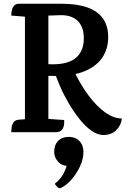

<svg xmlns="http://www.w3.org/2000/svg" viewBox="-20 -705 670 1024"><path d="M79 -685H309Q392 -685 447 -665Q502 -645 529.5 -605.5Q557 -566 557 -507Q557 -445 526 -398.5Q495 -352 433 -326Q371 -300 279 -300Q258 -300 234.5 -300.5Q211 -301 188 -303L204 -365Q218 -364 233 -363Q248 -362 260 -362Q346 -362 386.5 -398Q427 -434 427 -500Q427 -530 419 -553.5Q411 -577 395 -593Q379 -609 355 -617Q331 -625 300 -624L240 -622L114 -616L40 -622Q40 -637 43.5 -651.5Q47 -666 56 -675.5Q65 -685 79 -685ZM235 -71 322 -65Q323 -60 322 -44Q321 -28 311.5 -14Q302 0 277 0H40Q41 -5 41.5 -20.5Q42 -36 51 -51Q60 -66 84 -67L113 -69ZM238 -647V0H113V-647ZM268 -332 367 -342Q406 -258 450.5 -198Q495 -138 541 -105.5Q587 -73 630 -73Q626 -36 599.5 -10.5Q573 15 532 15Q500 15 467 -8.5Q434 -32 403.5 -70.5Q373 -109 346 -155Q319 -201 299 -247.5Q279 -294 268 -332ZM340 152 380 170Q369 175 361.5 177.5Q354 180 344 180Q310 180 289.5 157Q269 134 269 105Q269 68 290 46.5Q311 25 347 25Q382 25 403.5 47Q425 69 425 106Q425 144 406 184Q387 224 359 255Q331 286 303 298Q296 302 284.5 291Q273 280 273 274Q296 257 311 233.5Q326 210 333 187.5Q340 165 340 152Z"/></svg>

Font: Karma Variable Light
Style: Regular
Weight: 300
Designer: Joana Correia
Foundry: Indian Type Foundry
Version: Version 3.000